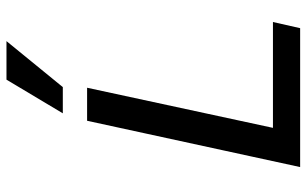

<svg xmlns="http://www.w3.org/2000/svg" viewBox="-197 -750 947 593"><g transform="rotate(-90 276.5 -453.5)"><path d="M57 0 200 -658H302L160 0ZM89 0 107 -84H505L486 0ZM223 -733 327 -907H446L304 -733Z"/></g></svg>

Font: Ysabeau Infant SemiBold
Style: Italic
Weight: 600
Italic angle: -12°
Designer: Christian Thalmann (Catharsis Fonts)
Version: Version 2.002; featfreeze: ss01,ss02,lnum